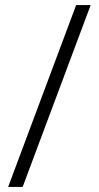

<svg xmlns="http://www.w3.org/2000/svg" viewBox="-20 -734 387 754"><path d="M336 -714 69 0H12L279 -714Z"/></svg>

Font: Noto Sans Armenian Light
Style: Regular
Weight: 300
Designer: Monotype Design Team
Foundry: Monotype Imaging Inc.
Version: Version 2.007